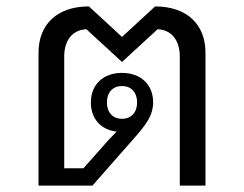

<svg xmlns="http://www.w3.org/2000/svg" viewBox="-20 -578 760 598"><path d="M100 0H268L406 -157C437 -193 457 -221 457 -259C457 -315 418 -351 360 -351C302 -351 263 -315 263 -259C263 -208 294 -174 343 -168L318 -142L240 -54H180V-402C180 -453 206 -485 249 -487L360 -385L471 -487C514 -485 540 -453 540 -402V0H620V-414C620 -500 564 -558 463 -558L360 -463L257 -558C156 -558 100 -500 100 -414ZM360 -208C331 -208 313 -228 313 -259C313 -290 331 -310 360 -310C389 -310 407 -290 407 -259C407 -228 389 -208 360 -208Z"/></svg>

Font: IBM Plex Thai Looped
Style: Regular
Weight: 400
Designer: Mike Abbink, Paul van der Laan, Pieter van Rosmalen, Ben Mitchell, Mark Frömberg
Foundry: Bold Monday
Version: Version 1.0